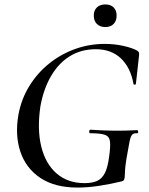

<svg xmlns="http://www.w3.org/2000/svg" viewBox="-20 -834 672 866"><path d="M330 12Q227 12 162 -31.5Q97 -75 72 -149.5Q47 -224 63 -316Q76 -387 112 -445.5Q148 -504 200.5 -546.5Q253 -589 317.5 -612.5Q382 -636 453 -636Q496 -636 536.5 -627Q577 -618 600 -605Q606 -600 607 -596Q608 -592 607 -582L593 -456Q592 -452 587 -452Q582 -452 582 -456Q569 -529 525.5 -570.5Q482 -612 412 -612Q346 -612 295 -580.5Q244 -549 210 -490.5Q176 -432 162 -353Q147 -249 166.5 -171.5Q186 -94 236 -51Q286 -8 361 -8Q396 -8 418 -18Q440 -28 453 -53.5Q466 -79 472 -126Q479 -174 476 -196.5Q473 -219 453 -226Q433 -233 387 -233Q382 -233 382.5 -241Q383 -249 387 -249Q446 -245 495 -244.5Q544 -244 599 -247Q602 -247 603 -240Q604 -233 599 -233Q583 -234 576 -226.5Q569 -219 564 -194Q559 -169 550 -116Q545 -83 544 -67Q543 -51 543 -43.5Q543 -36 541 -28Q540 -22 537.5 -20Q535 -18 529 -16Q480 -4 428 4Q376 12 330 12ZM455 -712Q431 -712 417 -726Q403 -740 403 -764Q403 -787 417 -800.5Q431 -814 455 -814Q479 -814 492.5 -800.5Q506 -787 506 -764Q506 -740 492.5 -726Q479 -712 455 -712Z"/></svg>

Font: Cormorant Garamond Light SemiBold
Style: Italic
Weight: 600
Italic angle: -10°
Version: Version 4.001